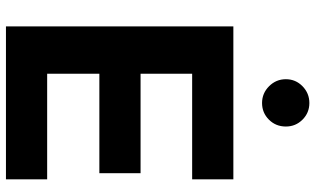

<svg xmlns="http://www.w3.org/2000/svg" viewBox="-222 -812 1034 629"><g transform="rotate(90 294.5 -497.0)"><path d="M66 0H567V-135H221V-306H547V-441H221V-610H567V-745H66ZM317 -839Q349 -839 371.5 -861.5Q394 -884 394 -917Q394 -949 371.5 -971.5Q349 -994 317 -994Q285 -994 262 -971.5Q239 -949 239 -917Q239 -885 262 -862Q285 -839 317 -839Z"/></g></svg>

Font: Plus Jakarta Sans ExtraBold
Style: Regular
Weight: 800
Designer: Gumpita Rahayu
Foundry: Tokotype
Version: Version 2.004; ttfautohint (v1.8.3)